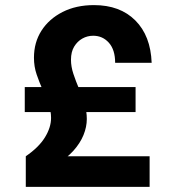

<svg xmlns="http://www.w3.org/2000/svg" viewBox="-20 -732 690 752"><path d="M81 0V-120Q132 -155 156 -194Q180 -233 180 -270Q180 -299 169.5 -326Q159 -353 146.5 -381.5Q134 -410 123.5 -440.5Q113 -471 113 -506Q113 -566 142.5 -612Q172 -658 225 -685Q278 -712 348 -712Q450 -712 510 -652Q570 -592 574 -486H431Q431 -537 406.5 -564.5Q382 -592 345 -592Q322 -592 302.5 -581Q283 -570 270.5 -549.5Q258 -529 258 -498Q258 -471 267.5 -442.5Q277 -414 289.5 -384.5Q302 -355 311 -325.5Q320 -296 320 -266Q320 -235 307 -203Q294 -171 267 -141Q240 -111 198 -88L181 -120H566V0ZM77 -293V-391H511V-293Z"/></svg>

Font: Azeret Mono Thin SemiBold
Style: Regular
Weight: 600
Version: Version 1.002